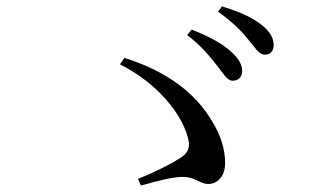

<svg xmlns="http://www.w3.org/2000/svg" viewBox="-20 -734 1040 597"><path d="M703 -483C720 -483 733 -494 733 -512C733 -533 723 -551 699 -573C671 -599 629 -621 576 -642L562 -625C608 -590 634 -556 655 -530C675 -504 687 -483 703 -483ZM628 -162C653 -162 680 -182 680 -227C680 -269 667 -314 637 -361C590 -439 507 -510 367 -554L353 -534C470 -475 544 -381 564 -307C573 -276 565 -258 541 -243C513 -225 465 -200 409 -178L418 -157C475 -173 519 -184 547 -184C589 -184 600 -162 628 -162ZM803 -564C819 -564 831 -574 831 -594C831 -615 820 -636 793 -657C767 -678 725 -698 670 -714L658 -698C707 -662 731 -637 752 -611C774 -585 785 -564 803 -564Z"/></svg>

Font: Source Han Serif SC Medium
Style: Regular
Weight: 500
Designer: Ryoko NISHIZUKA 西塚涼子 (kana & ideographs); Frank Grießhammer (Latin, Greek & Cyrillic); Wenlong ZHANG 张文龙 (bopomofo); San
Foundry: Adobe
Version: Version 2.003;hotconv 1.1.1;makeotfexe 2.6.0